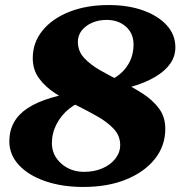

<svg xmlns="http://www.w3.org/2000/svg" viewBox="-20 -726 721 762"><path d="M311 16Q226 16 159.5 -7Q93 -30 55 -71Q17 -112 17 -165Q17 -249 90 -297Q163 -345 322 -366L325 -328Q286 -320 254.5 -294.5Q223 -269 204.5 -233.5Q186 -198 186 -158Q186 -110 223 -77Q260 -44 314 -44Q354 -44 386.5 -58Q419 -72 438 -96.5Q457 -121 457 -150Q457 -187 432 -214Q407 -241 367.5 -263.5Q328 -286 283.5 -308Q239 -330 199.5 -355.5Q160 -381 135 -415Q110 -449 110 -495Q110 -557 148.5 -604.5Q187 -652 255 -679Q323 -706 411 -706Q489 -706 548.5 -684.5Q608 -663 642 -625.5Q676 -588 676 -538Q676 -469 597 -421.5Q518 -374 382 -360L379 -395Q439 -409 474.5 -450.5Q510 -492 510 -550Q510 -593 480 -620Q450 -647 403 -647Q371 -647 345 -635.5Q319 -624 304 -604.5Q289 -585 289 -560Q289 -523 314 -496Q339 -469 378.5 -446.5Q418 -424 462.5 -402Q507 -380 546.5 -354.5Q586 -329 611 -295.5Q636 -262 636 -215Q636 -147 594.5 -95Q553 -43 480 -13.5Q407 16 311 16Z"/></svg>

Font: Platypi Light ExtraBold
Style: Italic
Weight: 800
Italic angle: -13°
Version: Version 1.200